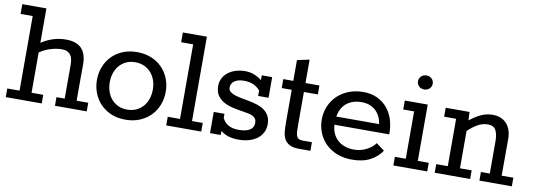

<svg xmlns="http://www.w3.org/2000/svg" viewBox="-49 -849 3180 1145"><g transform="rotate(10 1540.5 -277.0)"><path d="M10.3 -52.2H84.5V-503.9H11.2V-563H157.2V-354.5Q226.6 -400.4 305.7 -400.4Q430.7 -400.4 430.7 -271.5Q430.7 -270 430.7 -260.5Q430.7 -251 430.4 -235.8Q430.2 -220.7 430.2 -201.9Q430.2 -183.1 430.2 -163.6V-52.2H500.5V0H308.1V-52.2H357.9V-257.8Q357.9 -274.4 355 -289.3Q352.1 -304.2 344.2 -315.2Q336.4 -326.2 323.2 -332.5Q310.1 -338.9 289.6 -338.9Q259.8 -338.9 224.9 -328.6Q189.9 -318.4 157.2 -296.4V-52.2H228V0H10.3Z M735.4 -52.2Q765.6 -52.2 789.8 -63.2Q814 -74.2 831.1 -93.5Q848.1 -112.8 857.2 -139.2Q866.2 -165.5 866.2 -196.3Q866.2 -226.1 857.2 -252.2Q848.1 -278.3 831.1 -297.6Q814 -316.9 789.8 -327.9Q765.6 -338.9 735.4 -338.9Q705.1 -338.9 681.2 -327.9Q657.2 -316.9 640.4 -297.6Q623.5 -278.3 614.5 -252.2Q605.5 -226.1 605.5 -196.3Q605.5 -165.5 614.5 -139.2Q623.5 -112.8 640.4 -93.5Q657.2 -74.2 681.2 -63.2Q705.1 -52.2 735.4 -52.2ZM735.4 8.8Q687.5 8.8 649.2 -7.3Q610.8 -23.4 584 -51.3Q557.1 -79.1 542.5 -116.5Q527.8 -153.8 527.8 -196.3Q527.8 -238.8 542.5 -275.9Q557.1 -313 584.2 -340.8Q611.3 -368.7 649.9 -384.5Q688.5 -400.4 736.3 -400.4Q783.7 -400.4 822.3 -384.5Q860.8 -368.7 887.9 -340.8Q915 -313 929.7 -275.9Q944.3 -238.8 944.3 -196.3Q944.3 -153.8 929.7 -116.5Q915 -79.1 887.7 -51.3Q860.4 -23.4 821.8 -7.3Q783.2 8.8 735.4 8.8Z M981.9 -52.2H1056.2V-503.9H983.4V-563H1128.9V-52.2H1193.8V0H981.9Z M1247.1 -128.4H1312V-102.5Q1318.4 -90.3 1326.7 -80.6Q1335 -70.8 1346.9 -63.7Q1358.9 -56.6 1375 -52.7Q1391.1 -48.8 1412.6 -48.8Q1455.6 -48.8 1478.8 -63.5Q1502 -78.1 1502 -106Q1502 -121.6 1495.6 -131.1Q1489.3 -140.6 1477.8 -146.5Q1466.3 -152.3 1450.4 -155.5Q1434.6 -158.7 1415 -161.6Q1384.8 -166 1354.7 -172.9Q1324.7 -179.7 1300.5 -193.1Q1276.4 -206.5 1261.2 -228.8Q1246.1 -251 1246.1 -286.1Q1246.1 -310.1 1256.3 -331.1Q1266.6 -352.1 1285.6 -367.4Q1304.7 -382.8 1331.3 -391.6Q1357.9 -400.4 1391.1 -400.4Q1420.4 -400.4 1446.3 -389.9Q1472.2 -379.4 1491.2 -363.8V-393.1H1554.2V-268.1H1491.2V-300.8Q1456.5 -342.8 1394 -342.8Q1357.4 -342.8 1336.2 -328.4Q1314.9 -314 1314.9 -289.1Q1314.9 -272.9 1326.2 -263.4Q1337.4 -253.9 1355.7 -247.8Q1374 -241.7 1397.7 -237.5Q1421.4 -233.4 1445.8 -228.5Q1470.2 -223.6 1493.9 -216.1Q1517.6 -208.5 1535.9 -195.3Q1554.2 -182.1 1565.4 -161.9Q1576.7 -141.6 1576.7 -111.3Q1576.7 -84.5 1565.7 -62.3Q1554.7 -40 1534.4 -24.4Q1514.2 -8.8 1485.4 0Q1456.5 8.8 1420.9 8.8Q1387.2 8.8 1360.6 1Q1334 -6.8 1312 -24.4V0H1247.1Z M1621.6 -393.1H1682.1V-519L1755.9 -534.7V-393.1H1840.3V-338.9H1755.9V-141.1Q1755.9 -118.7 1756.6 -102.1Q1757.3 -85.4 1761.2 -74.5Q1765.1 -63.5 1773.4 -57.9Q1781.7 -52.2 1797.4 -52.2H1855V0H1787.6Q1749.5 0 1728.3 -11.2Q1707 -22.5 1696.8 -42.2Q1686.5 -62 1684.3 -88.6Q1682.1 -115.2 1682.1 -146.5V-338.9H1621.6Z M1969.2 -178.2Q1970.7 -149.9 1981 -126.7Q1991.2 -103.5 2009.3 -86.9Q2027.3 -70.3 2052.5 -61.3Q2077.6 -52.2 2109.4 -52.2Q2128.4 -52.2 2147 -56.6Q2165.5 -61 2182.1 -69.1Q2198.7 -77.1 2212.9 -88.4Q2227.1 -99.6 2236.8 -113.8L2286.6 -76.7Q2261.7 -38.6 2217.5 -14.9Q2173.3 8.8 2107.4 8.8Q2056.6 8.8 2016.1 -7.3Q1975.6 -23.4 1947.5 -51.3Q1919.4 -79.1 1904.3 -116.5Q1889.2 -153.8 1889.2 -196.3Q1889.2 -240.7 1905.8 -278.3Q1922.4 -315.9 1951.2 -343Q1980 -370.1 2019.5 -385.3Q2059.1 -400.4 2105.5 -400.4Q2153.8 -400.4 2190.4 -383.1Q2227.1 -365.7 2251.7 -336.2Q2276.4 -306.6 2288.6 -267.8Q2300.8 -229 2300.8 -186.5V-178.2ZM2230.5 -228Q2227.5 -252 2217.8 -272.2Q2208 -292.5 2192.4 -307.4Q2176.8 -322.3 2155 -330.6Q2133.3 -338.9 2106.4 -338.9Q2076.7 -338.9 2053.5 -330.8Q2030.3 -322.8 2013.4 -308.3Q1996.6 -293.9 1986.1 -273.4Q1975.6 -252.9 1971.2 -228Z M2357.4 -52.2H2423.3V-338.9H2357.4V-393.1H2496.1V-52.2H2562.5V0H2357.4ZM2414.6 -520.5Q2414.6 -529.3 2418 -537.1Q2421.4 -544.9 2427.5 -550.8Q2433.6 -556.6 2441.7 -559.8Q2449.7 -563 2459 -563Q2478 -563 2491 -550.8Q2503.9 -538.6 2503.9 -520.5Q2503.9 -502.4 2491 -490.2Q2478 -478 2459 -478Q2449.7 -478 2441.7 -481.2Q2433.6 -484.4 2427.5 -490.2Q2421.4 -496.1 2418 -503.9Q2414.6 -511.7 2414.6 -520.5Z M2607.9 -52.2H2677.7V-338.9H2605V-393.1H2749.5L2751.5 -342.3Q2789.1 -371.6 2821.3 -386Q2853.5 -400.4 2889.6 -400.4Q2916.5 -400.4 2937.7 -391.6Q2959 -382.8 2973.9 -366.2Q2988.8 -349.6 2996.6 -326.4Q3004.4 -303.2 3004.4 -274.4L3003.9 -52.2H3074.7V0H2878.4V-52.2H2932.1V-247.6Q2932.1 -290.5 2918.9 -314.7Q2905.8 -338.9 2871.1 -338.9Q2837.4 -338.9 2807.6 -321.3Q2777.8 -303.7 2751.5 -278.3V-52.2H2822.3V0H2607.9Z"/></g></svg>

Font: Rokkitt
Style: Regular
Weight: 400
Version: Version 1.2; ttfautohint (v1.5) -l 7 -r 28 -G 50 -x 13 -D la